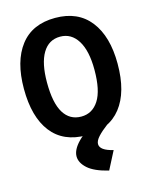

<svg xmlns="http://www.w3.org/2000/svg" viewBox="-126 -714 802 1019"><g transform="rotate(-15 275.0 -204.5)"><path d="M277 12Q151 12 85.5 -72.5Q20 -157 20 -312Q20 -463 85.5 -548Q151 -633 277 -633Q402 -633 468.5 -548Q535 -463 535 -312Q535 -157 468.5 -72.5Q402 12 277 12ZM277 -91Q338 -91 373 -145.5Q408 -200 408 -313Q408 -418 373 -474Q338 -530 277 -530Q214 -530 180.5 -474Q147 -418 147 -313Q147 -200 180.5 -145.5Q214 -91 277 -91ZM396 125 345 224Q267 205 232 173.5Q197 142 197 107Q197 70 237 29Q277 -12 350 -47L400 -16Q364 11 344 33Q324 55 324 73Q324 108 396 125Z"/></g></svg>

Font: Inconsolata SemiExpanded ExtraBold
Style: Regular
Weight: 800
Width: 6
Monospace: yes
Designer: Raph Levien, Cyreal, Brenton Simpson
Foundry: Raph Levien, Cyreal, Google
Version: Version 3.001; ttfautohint (v1.8.2.53-6de2)